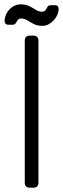

<svg xmlns="http://www.w3.org/2000/svg" viewBox="-20 -864 291 884"><path d="M116 0Q106 0 100 -6Q94 -12 94 -22V-678Q94 -688 100 -694Q106 -700 116 -700H135Q145 -700 151 -694Q157 -688 157 -678V-22Q157 -12 151 -6Q145 0 135 0ZM175 -745Q152 -745 135.5 -753.5Q119 -762 105.5 -770.5Q92 -779 78 -779Q67 -779 62 -772Q57 -765 52.5 -757.5Q48 -750 37 -750H17Q10 -750 5.5 -755Q1 -760 1 -766Q1 -780 6.5 -794Q12 -808 22.5 -819.5Q33 -831 46.5 -837.5Q60 -844 75 -844Q99 -844 115.5 -835.5Q132 -827 145.5 -818.5Q159 -810 173 -810Q185 -810 189.5 -817.5Q194 -825 198.5 -832.5Q203 -840 214 -840H234Q242 -840 246 -835Q250 -830 250 -824Q250 -810 244 -796Q238 -782 227.5 -770.5Q217 -759 203.5 -752Q190 -745 175 -745Z"/></svg>

Font: Rubik Light Light
Style: Regular
Weight: 300
Version: Version 2.101